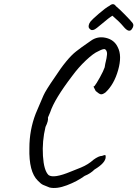

<svg xmlns="http://www.w3.org/2000/svg" viewBox="-20 -863 674 941"><path d="M517 -835Q536 -851 548 -833Q564 -820 592.5 -791Q621 -762 630 -750Q639 -738 626 -720Q612 -700 585 -733Q565 -757 531 -786Q514 -776 481.5 -748Q449 -720 440 -717Q431 -714 425.5 -717Q420 -720 416.5 -725.5Q413 -731 415 -740Q417 -749 424 -758Q431 -767 464.5 -796Q498 -825 517 -835ZM498 -94Q498 -65 443 -32Q423 -12 395 -1Q358 26 308 45Q258 64 223 56Q202 48 191 43Q180 38 165 22Q121 -21 124 -137Q124 -226 155 -306Q156 -308 169 -339Q182 -370 193 -395Q204 -420 247 -482Q308 -576 353 -611Q370 -625 425 -663Q458 -687 499 -677.5Q540 -668 557 -632Q579 -590 559 -519.5Q539 -449 497 -410Q482 -399 473.5 -401Q465 -403 449 -417Q437 -439 439 -440Q441 -441 443 -441Q452 -452 469.5 -483.5Q487 -515 493 -533Q496 -553 498.5 -561.5Q501 -570 502 -577.5Q503 -585 503.5 -588.5Q504 -592 504.5 -596.5Q505 -601 504.5 -604Q504 -607 503 -610Q503 -614 496.5 -620.5Q490 -627 462 -612Q438 -602 401 -567Q364 -532 334 -491Q247 -377 226 -313L215 -287Q218 -271 203 -241Q186 -171 190.5 -99Q195 -27 218 -5Q243 13 327 -22Q341 -27 377 -42Q413 -57 438 -80Q464 -99 480 -99Q493 -104 495.5 -103Q498 -102 498 -94Z"/></svg>

Font: Caveat
Style: Regular
Weight: 400
Designer: Pablo Impallari
Foundry: Creative Lab NY
Version: Version 1.096; ttfautohint (v1.3)